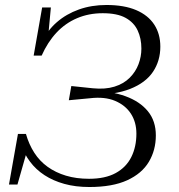

<svg xmlns="http://www.w3.org/2000/svg" viewBox="-20 -740 718 770"><path d="M338 10Q283 10 238 -2.5Q193 -15 158.5 -37.5Q124 -60 100.5 -91.5Q77 -123 64 -160L91 -144L50 0H16L52 -203H84Q96 -161 117.5 -127.5Q139 -94 171 -71Q203 -48 244.5 -35.5Q286 -23 337 -23Q402 -23 444 -46Q486 -69 506.5 -110Q527 -151 527 -204Q527 -250 505 -284Q483 -318 441.5 -335.5Q400 -353 341 -346L256 -338L266 -395L352 -386Q402 -381 439 -392.5Q476 -404 500 -428Q524 -452 535.5 -482.5Q547 -513 547 -545Q547 -586 532 -618Q517 -650 483.5 -668.5Q450 -687 392 -687Q336 -687 289 -667Q242 -647 206.5 -609Q171 -571 147 -517H115L149 -710H184L172 -581L148 -571Q170 -618 208 -651Q246 -684 296.5 -702Q347 -720 407 -720Q478 -720 526 -699.5Q574 -679 598.5 -641.5Q623 -604 623 -553Q623 -496 593.5 -452Q564 -408 502 -383.5Q440 -359 342 -359L414 -379L409 -354L346 -376Q426 -375 483.5 -354Q541 -333 573 -294Q605 -255 605 -197Q605 -138 577 -91Q549 -44 490 -17Q431 10 338 10Z"/></svg>

Font: Roboto Serif 120pt Expanded Light
Style: Italic
Weight: 300
Width: 7
Italic angle: -10°
Designer: Greg Gazdowicz
Foundry: Commercial Type
Version: Version 1.008